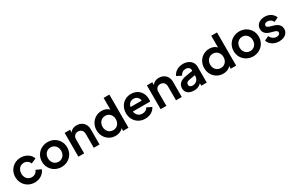

<svg xmlns="http://www.w3.org/2000/svg" viewBox="192 -2270 5763 3795"><g transform="rotate(-30 3074.0 -372.5)"><path d="M38.5 -272.8Q38.5 -352.5 75.5 -417.2Q112.5 -482 177.5 -518.8Q242.5 -555.5 322.8 -555.5Q409.2 -555.5 476.8 -511.4Q544.2 -467.2 569.8 -395.2L455.2 -344.5Q439.5 -386.2 404.1 -410.9Q368.8 -435.5 322.8 -435.5Q280.5 -435.5 246.5 -414.6Q212.5 -393.8 193.6 -356.1Q174.8 -318.5 174.8 -271.8Q174.8 -225 193.6 -187.5Q212.5 -150 246.5 -129Q280.5 -108 322.8 -108Q369.5 -108 404.5 -132.2Q439.5 -156.5 455.2 -199.5L569.8 -147.5Q545 -77 477.5 -32.5Q410 12 322.8 12Q242.5 12 177.5 -25.2Q112.5 -62.5 75.5 -127.8Q38.5 -193 38.5 -272.8Z M646.5 -272Q646.5 -352.4 684.6 -417.1Q722.8 -481.8 789 -518.6Q855.2 -555.5 934.5 -555.5Q1013.8 -555.5 1079.5 -518.8Q1145.2 -482 1183.4 -417.1Q1221.5 -352.1 1221.5 -272Q1221.5 -191 1183.1 -126.2Q1144.8 -61.5 1078.7 -24.8Q1012.7 12 934.5 12Q855.4 12 789.4 -24.8Q723.5 -61.5 685 -126.5Q646.5 -191.5 646.5 -272ZM1085.2 -271.6Q1085.2 -318.5 1065.8 -355.6Q1046.2 -392.8 1012 -414.1Q977.8 -435.5 934.5 -435.5Q891.2 -435.5 856.5 -414.1Q821.8 -392.8 802.2 -355.6Q782.8 -318.5 782.8 -271.9Q782.8 -224.5 802.2 -187.2Q821.8 -150 856.5 -129Q891.2 -108 934.5 -108Q977.8 -108 1012 -129Q1046.2 -150 1065.8 -187.4Q1085.2 -224.8 1085.2 -271.6Z M1320.5 -543.5H1444.2V-436.5L1434 -455.5Q1452.5 -504.5 1495.4 -530Q1538.2 -555.5 1597.5 -555.5Q1657.2 -555.5 1704 -529.5Q1750.8 -503.5 1776.9 -456.8Q1803 -410 1803 -350.2V0H1671.8V-319Q1671.8 -354.2 1658 -380.5Q1644.2 -406.8 1619.1 -421.1Q1594 -435.5 1562 -435.5Q1512.5 -435.5 1482.1 -403.8Q1451.8 -372 1451.8 -319V0H1320.5Z M1891.5 -271.8Q1891.5 -350.8 1927.8 -415.5Q1964 -480.2 2026.8 -517.9Q2089.5 -555.5 2166 -555.5Q2228 -555.5 2276.4 -531.2Q2324.8 -507 2353 -463.2L2332.8 -435.5V-757H2464V0H2340.2V-105L2353.8 -79Q2325.8 -35.5 2276.4 -11.8Q2227 12 2166.8 12Q2088.8 12 2026.1 -25.6Q1963.5 -63.2 1927.5 -128Q1891.5 -192.8 1891.5 -271.8ZM2332.8 -271.8Q2332.8 -318.2 2313.2 -355.9Q2293.8 -393.5 2259.1 -414.5Q2224.5 -435.5 2181.2 -435.5Q2137.2 -435.5 2102.1 -414.1Q2067 -392.8 2047.4 -355.6Q2027.8 -318.5 2027.8 -271.8Q2027.8 -225 2047.4 -187.5Q2067 -150 2102.1 -129Q2137.2 -108 2181.2 -108Q2224.5 -108 2259.1 -129Q2293.8 -150 2313.2 -187.2Q2332.8 -224.5 2332.8 -271.8Z M2563.5 -273Q2563.5 -352.8 2598.9 -417.4Q2634.2 -482 2696.2 -518.8Q2758.2 -555.5 2834.2 -555.5Q2915.8 -555.5 2975.5 -520.2Q3035.2 -485 3066.9 -424.1Q3098.5 -363.2 3098.5 -290Q3098.5 -256 3092.2 -234.5H2672.2V-334.5H3017.8L2955.5 -288Q2965 -332.8 2951.6 -369.4Q2938.2 -406 2907 -427Q2875.8 -448 2834.2 -448Q2792.5 -448 2760.4 -426.9Q2728.2 -405.8 2712.2 -366Q2696.2 -326.2 2699.8 -272Q2695.5 -222 2713 -183.8Q2730.5 -145.5 2765.2 -124.2Q2800 -103 2845.2 -103Q2888.2 -103 2920.1 -121.6Q2952 -140.2 2971 -172.5L3077 -121.2Q3051.8 -62 2988.8 -25Q2925.8 12 2843.8 12Q2762.2 12 2698.2 -25.6Q2634.2 -63.2 2598.9 -128.5Q2563.5 -193.8 2563.5 -273Z M3197.5 -543.5H3321.2V-436.5L3311 -455.5Q3329.5 -504.5 3372.4 -530Q3415.2 -555.5 3474.5 -555.5Q3534.2 -555.5 3581 -529.5Q3627.8 -503.5 3653.9 -456.8Q3680 -410 3680 -350.2V0H3548.8V-319Q3548.8 -354.2 3535 -380.5Q3521.2 -406.8 3496.1 -421.1Q3471 -435.5 3439 -435.5Q3389.5 -435.5 3359.1 -403.8Q3328.8 -372 3328.8 -319V0H3197.5Z M3768.5 -144.2Q3768.5 -213 3815.5 -257.6Q3862.5 -302.2 3956.8 -317.8L4134.5 -346.8V-247.2L3981.5 -220.5Q3942.8 -213.8 3923.8 -195.9Q3904.8 -178 3904.8 -148.8Q3904.8 -121 3925.9 -104.2Q3947 -87.5 3979.8 -87.5Q4020 -87.5 4051.9 -105.2Q4083.8 -123 4101.1 -153.8Q4118.5 -184.5 4118.5 -221.5V-362Q4118.5 -397.2 4091 -420.5Q4063.5 -443.8 4018.8 -443.8Q3976.8 -443.8 3944.6 -421.6Q3912.5 -399.5 3897.2 -361.8L3790.2 -413.8Q3814 -477.8 3878 -516.6Q3942 -555.5 4024 -555.5Q4089.5 -555.5 4141.1 -531Q4192.8 -506.5 4221.2 -462.5Q4249.8 -418.5 4249.8 -362V0H4126V-92.8L4154.2 -94.5Q4121.8 -41.5 4072.1 -14.8Q4022.5 12 3956 12Q3899.2 12 3856.9 -7.1Q3814.5 -26.2 3791.5 -61.5Q3768.5 -96.8 3768.5 -144.2Z M4348.5 -271.8Q4348.5 -350.8 4384.8 -415.5Q4421 -480.2 4483.8 -517.9Q4546.5 -555.5 4623 -555.5Q4685 -555.5 4733.4 -531.2Q4781.8 -507 4810 -463.2L4789.8 -435.5V-757H4921V0H4797.2V-105L4810.8 -79Q4782.8 -35.5 4733.4 -11.8Q4684 12 4623.8 12Q4545.8 12 4483.1 -25.6Q4420.5 -63.2 4384.5 -128Q4348.5 -192.8 4348.5 -271.8ZM4789.8 -271.8Q4789.8 -318.2 4770.2 -355.9Q4750.8 -393.5 4716.1 -414.5Q4681.5 -435.5 4638.2 -435.5Q4594.2 -435.5 4559.1 -414.1Q4524 -392.8 4504.4 -355.6Q4484.8 -318.5 4484.8 -271.8Q4484.8 -225 4504.4 -187.5Q4524 -150 4559.1 -129Q4594.2 -108 4638.2 -108Q4681.5 -108 4716.1 -129Q4750.8 -150 4770.2 -187.2Q4789.8 -224.5 4789.8 -271.8Z M5020.5 -272Q5020.5 -352.4 5058.6 -417.1Q5096.8 -481.8 5163 -518.6Q5229.2 -555.5 5308.5 -555.5Q5387.8 -555.5 5453.5 -518.8Q5519.2 -482 5557.4 -417.1Q5595.5 -352.1 5595.5 -272Q5595.5 -191 5557.1 -126.2Q5518.8 -61.5 5452.7 -24.8Q5386.7 12 5308.5 12Q5229.4 12 5163.4 -24.8Q5097.5 -61.5 5059 -126.5Q5020.5 -191.5 5020.5 -272ZM5459.2 -271.6Q5459.2 -318.5 5439.8 -355.6Q5420.2 -392.8 5386 -414.1Q5351.8 -435.5 5308.5 -435.5Q5265.2 -435.5 5230.5 -414.1Q5195.8 -392.8 5176.2 -355.6Q5156.8 -318.5 5156.8 -271.9Q5156.8 -224.5 5176.2 -187.2Q5195.8 -150 5230.5 -129Q5265.2 -108 5308.5 -108Q5351.8 -108 5386 -129Q5420.2 -150 5439.8 -187.4Q5459.2 -224.8 5459.2 -271.6Z M5661.5 -142 5759.8 -188.5Q5781.2 -143 5818.6 -117.1Q5856 -91.2 5901.5 -91.2Q5937 -91.2 5958.2 -106.9Q5979.5 -122.5 5979.5 -149.2Q5979.5 -171 5962.8 -184.2Q5946 -197.5 5916.5 -206L5827.5 -231Q5759.2 -250.2 5723.8 -291.1Q5688.2 -332 5688.2 -389.2Q5688.2 -438.2 5713.8 -475.9Q5739.2 -513.5 5784.8 -534.5Q5830.2 -555.5 5888.5 -555.5Q5965.8 -555.5 6024.9 -518Q6084 -480.5 6108.5 -414.8L6009.2 -368.2Q5995.2 -405 5962.2 -426.8Q5929.2 -448.5 5887.8 -448.5Q5854.8 -448.5 5835.6 -433.9Q5816.5 -419.2 5816.5 -394.5Q5816.5 -372.8 5832.8 -359.9Q5849 -347 5880.5 -338L5968 -312Q6035.2 -292.2 6071.4 -251.5Q6107.5 -210.8 6107.5 -153.8Q6107.5 -104.5 6081.9 -66.9Q6056.2 -29.2 6009.4 -8.6Q5962.5 12 5901.5 12Q5814.8 12 5750.4 -29.6Q5686 -71.2 5661.5 -142Z"/></g></svg>

Font: Trafiko Sans Variable
Style: Regular
Weight: 400
Designer: Gumpita Rahayu / Trafiko
Foundry: Tokotype / Trafiko
Version: Version 0.001;FEAKit 1.0